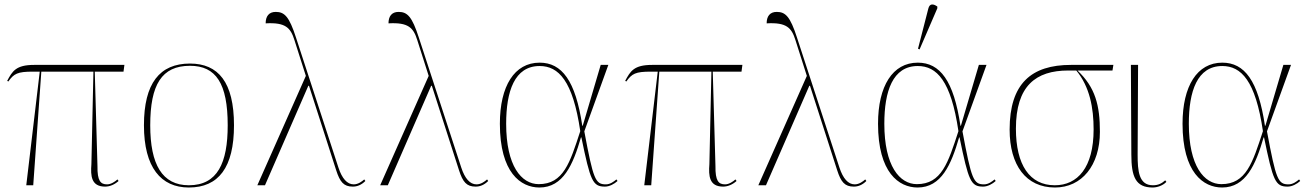

<svg xmlns="http://www.w3.org/2000/svg" viewBox="-20 -825 5832 855"><path d="M97 0H128L164 -506H396L387 -94C383 -42 386 6 448 6C469 6 490 -3 508 -19L503 -26C492 -16 474 -4 457 -4C428 -4 413 -19 414 -86L402 -506H530L534 -536H132C51 -536 35 -508 12 -465L17 -462C42 -497 58 -506 126 -506H157Z M821 10C953 10 1022 -79 1022 -267C1022 -459 952 -542 826 -542C691 -542 621 -454 621 -267C621 -79 697 10 821 10ZM821 0C702 0 649 -93 649 -267C649 -448 700 -532 826 -532C942 -532 994 -453 994 -267C994 -100 949 0 821 0Z M1126 0H1160L1353 -443H1356L1477 -67C1494 -14 1511 6 1551 6C1570 6 1589 -1 1607 -19L1602 -26C1592 -17 1575 -4 1555 -4C1526 -4 1503 -30 1487 -79L1298 -658C1268 -751 1247 -772 1208 -772C1177 -772 1163 -752 1163 -721C1252 -726 1274 -701 1291 -647L1342 -487Z M1673 0H1707L1900 -443H1903L2024 -67C2041 -14 2058 6 2098 6C2117 6 2136 -1 2154 -19L2149 -26C2139 -17 2122 -4 2102 -4C2073 -4 2050 -30 2034 -79L1845 -658C1815 -751 1794 -772 1755 -772C1724 -772 1710 -752 1710 -721C1799 -726 1821 -701 1838 -647L1889 -487Z M2382 10C2488 10 2532 -92 2567 -213H2569C2609 -19 2619 6 2674 6C2694 6 2716 -6 2730 -19L2725 -26C2713 -16 2697 -4 2678 -4C2631 -4 2622 -26 2582 -240L2689 -536H2655L2575 -265H2573C2543 -466 2482 -546 2383 -546C2271 -546 2206 -442 2206 -274C2206 -56 2299 10 2382 10ZM2379 -5C2302 -5 2234 -86 2234 -274C2234 -418 2271 -531 2383 -531C2467 -531 2531 -466 2564 -241C2518 -100 2489 -5 2379 -5Z M2849 0H2880L2916 -506H3148L3139 -94C3135 -42 3138 6 3200 6C3221 6 3242 -3 3260 -19L3255 -26C3244 -16 3226 -4 3209 -4C3180 -4 3165 -19 3166 -86L3154 -506H3282L3286 -536H2884C2803 -536 2787 -508 2764 -465L2769 -462C2794 -497 2810 -506 2878 -506H2909Z M3357 0H3391L3584 -443H3587L3708 -67C3725 -14 3742 6 3782 6C3801 6 3820 -1 3838 -19L3833 -26C3823 -17 3806 -4 3786 -4C3757 -4 3734 -30 3718 -79L3529 -658C3499 -751 3478 -772 3439 -772C3408 -772 3394 -752 3394 -721C3483 -726 3505 -701 3522 -647L3573 -487Z M4075 -605 4154 -788V-796C4137 -808 4120 -811 4114 -787L4068 -608ZM4066 10C4172 10 4216 -92 4251 -213H4253C4293 -19 4303 6 4358 6C4378 6 4400 -6 4414 -19L4409 -26C4397 -16 4381 -4 4362 -4C4315 -4 4306 -26 4266 -240L4373 -536H4339L4259 -265H4257C4227 -466 4166 -546 4067 -546C3955 -546 3890 -442 3890 -274C3890 -56 3983 10 4066 10ZM4063 -5C3986 -5 3918 -86 3918 -274C3918 -418 3955 -531 4067 -531C4151 -531 4215 -466 4248 -241C4202 -100 4173 -5 4063 -5Z M4678 10C4797 10 4878 -88 4878 -238C4878 -355 4858 -436 4778 -511H4934L4938 -536H4749C4573 -536 4476 -453 4476 -248C4476 -89 4549 10 4678 10ZM4677 0C4565 0 4504 -91 4504 -252C4504 -443 4593 -511 4737 -511H4773C4833 -438 4850 -344 4850 -249C4850 -78 4778 0 4677 0Z M5113 10C5132 10 5158 2 5174 -15L5169 -22C5153 -8 5138 0 5114 0C5051 0 5046 -64 5046 -137L5048 -536H5016L5018 -137C5018 -38 5037 10 5113 10Z M5422 10C5528 10 5572 -92 5607 -213H5609C5649 -19 5659 6 5714 6C5734 6 5756 -6 5770 -19L5765 -26C5753 -16 5737 -4 5718 -4C5671 -4 5662 -26 5622 -240L5729 -536H5695L5615 -265H5613C5583 -466 5522 -546 5423 -546C5311 -546 5246 -442 5246 -274C5246 -56 5339 10 5422 10ZM5419 -5C5342 -5 5274 -86 5274 -274C5274 -418 5311 -531 5423 -531C5507 -531 5571 -466 5604 -241C5558 -100 5529 -5 5419 -5Z"/></svg>

Font: Noto Serif Display Thin
Style: Regular
Weight: 100
Designer: Monotype Design Team
Foundry: Monotype Imaging Inc.
Version: Version 2.009